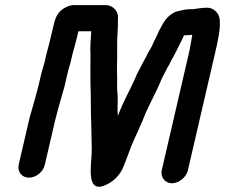

<svg xmlns="http://www.w3.org/2000/svg" viewBox="-20 -657 878 749"><path d="M155 -15 194 -183C205 -229 219 -275 232 -321L242 -365C248 -392 255 -409 260 -434C264 -453 270 -470 274 -487L286 -535H336C334 -503 331 -473 333 -442C333 -407 332 -363 333 -328C335 -274 334 -220 336 -167L338 -77C339 -23 312 93 384 68C420 55 450 27 464 -13C475 -39 481 -58 492 -87C512 -134 530 -168 548 -216C569 -262 587 -294 606 -338C611 -352 619 -365 625 -377L632 -391C637 -400 643 -409 647 -419C654 -432 661 -443 667 -456L675 -472C682 -485 691 -506 698 -519C709 -519 720 -521 730 -521C728 -511 727 -500 724 -486C722 -474 720 -462 717 -450L611 7C605 34 624 58 651 58C678 58 707 34 713 7L819 -450C830 -497 841 -546 837 -582C835 -603 816 -627 788 -627C765 -627 751 -623 731 -621H718C704 -621 690 -617 677 -614C653 -610 630 -589 619 -570C617 -566 615 -563 613 -560C605 -546 598 -533 591 -516C584 -500 579 -493 573 -478C567 -465 558 -454 552 -439C545 -426 538 -414 532 -402C525 -387 514 -370 508 -353C486 -303 461 -262 440 -205C437 -229 440 -258 439 -284C436 -307 437 -329 437 -353C435 -388 438 -433 437 -468C436 -508 441 -546 440 -585C444 -611 421 -637 393 -637H273C260 -638 247 -635 232 -626C208 -612 198 -595 190 -562L172 -487C168 -470 162 -452 158 -433C154 -409 146 -391 140 -365L130 -322L118 -277L105 -231C100 -214 95 -198 92 -183L53 -15C47 13 65 36 93 36C121 36 149 13 155 -15Z"/></svg>

Font: Electronic
Style: UltBlkIt
Weight: 500
Version: Version 1.011